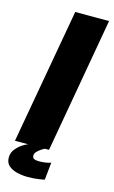

<svg xmlns="http://www.w3.org/2000/svg" viewBox="-162 -724 550 926"><g transform="rotate(15 113.5 -261.0)"><path d="M-27 0 93 -675H262L143 0ZM77 153Q50.5 153 24.8 147Q-1 141 -18 126.5Q-35 112 -35 86Q-35 60.5 -18.8 41.5Q-2.5 22.5 15.5 11.8Q33.5 1 39.5 0H122Q119.5 1 108.5 7.8Q97.5 14.5 87.2 24.5Q77 34.5 77 45.5Q77 57.5 86 61.8Q95 66 111.5 66Q128.5 66 146.8 62.8Q165 59.5 169.5 56.5L160.5 144Q157 145.5 131.8 149.2Q106.5 153 77 153Z"/></g></svg>

Font: Anybody Condensed ExtraBold
Style: Italic
Weight: 800
Width: 3
Italic angle: -10°
Designer: Tyler Finck
Foundry: Etcetera Type Company
Version: Version 1.010; ttfautohint (v1.8.3) -l 8 -r 50 -G 200 -x 14 